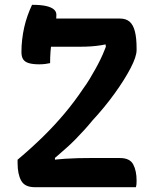

<svg xmlns="http://www.w3.org/2000/svg" viewBox="-20 -777 640 797"><path d="M544 0H124Q83 0 68 -27Q53 -54 53 -100V-114Q110 -162 158 -209Q206 -256 248 -306Q290 -356 326 -410Q340 -429 352 -449Q364 -469 375.5 -489.5Q387 -510 397 -530.5Q407 -551 415.5 -573Q424 -595 433 -617L423 -554L415 -619L446 -599Q423 -593 401.5 -589.5Q380 -586 358.5 -584.5Q337 -583 311 -583H166Q147 -583 134.5 -595Q122 -607 115.5 -625.5Q109 -644 108.5 -664Q108 -684 113 -700H478Q503 -700 518 -687Q533 -674 540 -646.5Q547 -619 547 -576V-569Q547 -542 522 -494Q497 -446 455.5 -388.5Q414 -331 363 -276Q346 -255 328.5 -236Q311 -217 294 -199.5Q277 -182 258.5 -165.5Q240 -149 221.5 -133Q203 -117 184 -101L207 -146L209 -95L180 -111Q220 -116 250 -118Q280 -120 304.5 -120.5Q329 -121 351 -121H478Q519 -121 533 -94.5Q547 -68 547 -27Q547 -19 546.5 -12.5Q546 -6 544 0ZM188 -515Q180 -513 168 -511.5Q156 -510 143 -510Q116 -510 99.5 -515Q83 -520 76 -531Q69 -542 69 -561Q69 -587 72 -613Q75 -639 80.5 -663.5Q86 -688 94.5 -712Q103 -736 113 -757Q150 -757 171.5 -752Q193 -747 203.5 -738Q214 -729 214 -716Q214 -691 207.5 -663.5Q201 -636 194.5 -601Q188 -566 188 -515Z"/></svg>

Font: Recursive Casual SemiBold
Style: Regular
Weight: 600
Version: Version 1.047